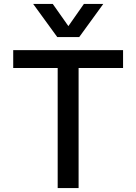

<svg xmlns="http://www.w3.org/2000/svg" viewBox="-20 -952 690 972"><path d="M147.9 -932.1H247.1L326.2 -819.8L404.8 -932.1H502.9L380.9 -764.2H270ZM272 0V-607.9H46.9V-698.2H603V-607.9H377.9V0Z"/></svg>

Font: Azeret Mono
Style: Regular
Weight: 400
Designer: Martin Vácha
Foundry: Displaay
Version: Version 1.002